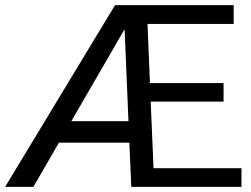

<svg xmlns="http://www.w3.org/2000/svg" viewBox="-27 -731 982 751"><path d="M475.5 -257 460.5 -614.5H459L252 -257ZM917.5 0H486.5L479 -173H203.5L103.5 0H-7L423 -711H887V-637.5H550L559.5 -406H847.5V-333.5H562.5L573.5 -73H917.5Z"/></svg>

Font: Roberto Sans
Style: Regular
Weight: 400
Designer: Google (font) & Cristiano Sobral (main changes)
Version: Version 1.500; ttfautohint (v1.8.4.7-5d5b-dirty)